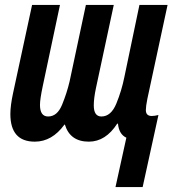

<svg xmlns="http://www.w3.org/2000/svg" viewBox="-20 -564 714 778"><path d="M558 194 622 -98Q606 -94 595 -94Q571 -94 571 -118Q571 -133 577 -163L659 -544H545L484 -252Q473 -197 451.5 -144.5Q430 -92 391 -92Q360 -92 360 -137Q360 -166 369 -208L441 -544H328L262 -234Q251 -187 231.5 -139.5Q212 -92 175 -92Q142 -92 142 -139Q142 -162 153 -214L223 -544H110L33 -187Q22 -136 22 -102Q22 10 121 10Q191 10 241 -59H243Q264 10 340 10Q408 10 455 -63H458Q462 -20 492 -6L448 194Z"/></svg>

Font: Noto Sans Display Condensed
Style: Bold Italic
Weight: 700
Width: 3
Designer: Monotype Design team
Foundry: Monotype Imaging Inc.
Version: 1.000